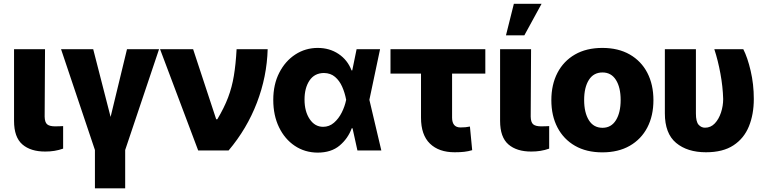

<svg xmlns="http://www.w3.org/2000/svg" viewBox="-20 -811 4124 1035"><path d="M55.7 -545.9H222.7L220.7 -182.6Q221.2 -151.9 234.1 -140.9Q247.1 -129.9 276.9 -129.9Q292 -129.9 301.5 -130.4Q311 -130.9 320.3 -131.3V-9.8Q274.9 6.3 224.1 5.9Q145.5 6.3 100.6 -32.5Q55.7 -71.3 55.7 -159.2Z M309.1 -545.9H482.4L576.2 -180.7L664.6 -545.9H837.4L654.8 -2.4V204.1H491.7V-2.4Z M1048.3 0 842.8 -545.9H1021L1145.5 -168H1151.4Q1188.5 -230 1209.5 -285.4Q1230.5 -340.8 1240.7 -402.6Q1251 -464.4 1255.4 -545.9H1422.9Q1418.9 -398.4 1365 -257.6Q1311 -116.7 1212.4 0Z M1691.9 11.7Q1623 11.2 1569.1 -24.9Q1515.1 -61 1484.1 -125Q1453.1 -189 1453.1 -272.5Q1453.1 -356 1485.4 -418.9Q1517.6 -481.9 1572 -517.3Q1626.5 -552.7 1692.9 -552.7Q1756.3 -552.7 1804.9 -520.3Q1853.5 -487.8 1875 -431.6H1878.9L1902.3 -545.9H2028.8L1971.2 -272.9L2035.6 0H1906.7L1880.4 -119.6H1876Q1856 -64.5 1810.8 -26.4Q1765.6 11.7 1691.9 11.7ZM1621.6 -274.4Q1621.6 -210.4 1649.4 -168.9Q1677.2 -127.4 1721.7 -127.4Q1754.9 -127.4 1780.3 -149.4Q1805.7 -171.4 1822.3 -204.6Q1838.9 -237.8 1845.7 -271.5L1846.2 -272.9L1845.7 -274.4Q1838.9 -311 1824.5 -343.5Q1810.1 -376 1786.1 -396.5Q1762.2 -417 1726.1 -417.5Q1675.3 -417 1648.4 -377Q1621.6 -336.9 1621.6 -274.4Z M2596.2 -545.9V-414.1H2417V-176.3Q2417.5 -124 2462.4 -124Q2480 -124 2489.7 -125.2Q2499.5 -126.5 2513.2 -128.9L2525.4 -1.5Q2503.9 4.9 2482.4 7.3Q2460.9 9.8 2430.7 9.8Q2345.7 9.8 2297.6 -36.9Q2249.5 -83.5 2249.5 -176.8V-414.1H2085V-545.9Z M2675.8 -545.9H2842.8L2840.8 -182.6Q2841.3 -151.9 2854.2 -140.9Q2867.2 -129.9 2897 -129.9Q2912.1 -129.9 2921.6 -130.4Q2931.2 -130.9 2940.4 -131.3V-9.8Q2895 6.3 2844.2 5.9Q2765.6 6.3 2720.7 -32.5Q2675.8 -71.3 2675.8 -159.2ZM2707.5 -620.6 2750 -790.5H2899.4L2806.6 -620.6Z M3227.1 10.3Q3141.1 10.3 3079.6 -25.1Q3018.1 -60.5 2985.1 -123.8Q2952.1 -187 2952.1 -271Q2952.1 -355 2985.1 -418.5Q3018.1 -481.9 3079.6 -517.3Q3141.1 -552.7 3227.1 -552.7Q3313 -552.7 3374.8 -517.3Q3436.5 -481.9 3469.5 -418.5Q3502.4 -355 3502.4 -271Q3502.4 -187 3469.5 -123.8Q3436.5 -60.5 3374.8 -25.1Q3313 10.3 3227.1 10.3ZM3228 -122.1Q3274.9 -122.1 3300.3 -163.1Q3325.7 -204.1 3325.7 -272Q3325.7 -339.8 3300.3 -380.1Q3274.9 -420.4 3228 -420.4Q3179.7 -420.4 3154.3 -380.1Q3128.9 -339.8 3128.9 -272Q3128.9 -204.1 3154.3 -163.1Q3179.7 -122.1 3228 -122.1Z M3564 -545.9H3731.4V-199.2Q3731.4 -154.8 3745.8 -138.7Q3760.3 -122.6 3780.3 -122.6Q3811.5 -122.6 3833.3 -145.8Q3855 -168.9 3866.7 -204.6Q3878.4 -240.2 3878.4 -277.3Q3876.5 -343.8 3863.5 -414.3Q3850.6 -484.9 3830.6 -545.9H3986.8Q4009.8 -501 4026.6 -429Q4043.5 -356.9 4043.5 -277.3Q4043.5 -194.8 4017.1 -129.9Q3990.7 -64.9 3933.8 -27.6Q3877 9.8 3785.6 9.8Q3685.1 9.8 3624.5 -40.8Q3564 -91.3 3564 -200.2Z"/></svg>

Font: Inter Tight ExtraBold
Style: Regular
Weight: 800
Designer: Rasmus Andersson
Foundry: rsms
Version: Version 3.004; ttfautohint (v1.8.4.7-5d5b)